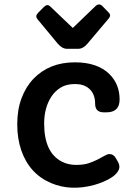

<svg xmlns="http://www.w3.org/2000/svg" viewBox="-20 -849 623 881"><path d="M456.5 -333.5Q416.5 -333.5 416.5 -373Q416.5 -418.5 388.7 -442.4Q364.7 -463.4 324.5 -463.4Q284.2 -463.4 257.8 -446.8Q231.4 -430.2 214.8 -404.3Q182.6 -353.5 182.6 -282.2Q182.6 -148.9 263.7 -107.4Q293 -92.3 328.6 -92.3Q364.3 -92.3 387.2 -100.1Q410.2 -107.9 428.2 -117.2Q446.3 -126.5 459.7 -134.3Q473.1 -142.1 481.9 -142.1Q499.5 -142.1 509.8 -126L520.5 -107.9Q527.8 -95.2 527.8 -83.3Q527.8 -71.3 518.1 -58.3Q508.3 -45.4 491.9 -34.7Q475.6 -23.9 454.6 -15.1Q433.6 -6.3 411.1 0Q303.7 28.8 214.8 -8.8Q115.2 -50.8 77.6 -159.2Q59.1 -212.9 59.1 -279.3Q59.1 -345.7 78.9 -398.4Q98.6 -451.2 133.8 -487.8Q206.5 -563 323.7 -563Q427.2 -563 482.4 -508.8Q528.8 -462.4 528.8 -392.6Q528.8 -333.5 468.3 -333.5ZM288.1 -625Q265.6 -625 245.6 -647.9L153.3 -759.3Q146.5 -767.1 146.5 -774.2Q146.5 -781.2 154.3 -789.6L181.2 -816.9Q196.8 -832.5 210 -819.8L314 -720.7L418.5 -821.3Q426.3 -828.6 434.3 -828.6Q442.4 -828.6 448.7 -822.3L479.5 -790.5Q491.2 -778.8 478.5 -763.7L379.9 -647Q361.3 -625 337.9 -625Z"/></svg>

Font: Capriola
Style: Regular
Weight: 400
Designer: Viktoriya Grabowska
Foundry: Viktoriya Grabowska
Version: Version 1.007